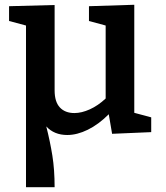

<svg xmlns="http://www.w3.org/2000/svg" viewBox="-20 -555 696 805"><path d="M543 -82 614 -63V-1L450 6L436 -76Q393 -33 348 -11Q303 11 262 11Q207 11 174 -25Q190 38 199.5 97Q209 156 209 230H89V-448L18 -467V-529L209 -534V-176Q209 -128 231 -104.5Q253 -81 292 -81Q322 -81 356.5 -96.5Q391 -112 423 -142V-448L353 -467V-529L543 -535Z"/></svg>

Font: Bitter Pro SemiBold
Style: Regular
Weight: 600
Designer: Sol Matas, and Bitter project Authors
Foundry: Sol Matas
Version: Version 1.010